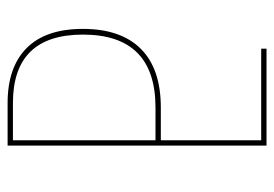

<svg xmlns="http://www.w3.org/2000/svg" viewBox="-128 -593 721 505"><g transform="rotate(90 232.5 -340.5)"><path d="M363 0H251Q157 0 106.5 -50Q56 -100 56 -198Q56 -298 108.5 -350.5Q161 -403 263 -403H349V-667H108V-681H363ZM349 -14V-389H263Q71 -389 71 -198Q71 -14 251 -14Z"/></g></svg>

Font: Fira Sans Compressed Hair
Style: Regular
Weight: 100
Width: 1
Designer: bBox Type GmbH & Carrois Corporate GbR & Edenspiekermann AG
Foundry: bBox Type GmbH & Carrois Corporate GbR & Edenspiekermann AG
Version: Version 4.301